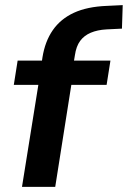

<svg xmlns="http://www.w3.org/2000/svg" viewBox="-20 -731 500 751"><path d="M66 0 130 -399H34L49 -494H166L141 -472L146 -506Q156 -569 186.5 -613Q217 -657 269 -681Q321 -705 398 -708L460 -711L457 -619L396 -616Q361 -614 335 -603Q309 -592 293.5 -571Q278 -550 273 -515L268 -485L259 -494H412L397 -399H259L196 0Z"/></svg>

Font: Nunito Sans 10pt
Style: Bold Italic
Weight: 700
Italic angle: -9°
Designer: Vernon Adams
Foundry: Vernon Adams
Version: Version 3.101;gftools[0.9.27]